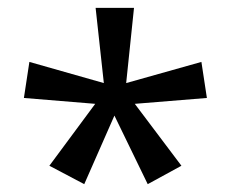

<svg xmlns="http://www.w3.org/2000/svg" viewBox="-20 -780 591 490"><path d="M322 -760 302 -568 494 -622 508 -530 324 -515 443 -357 357 -310 272 -485 195 -310 106 -357 223 -515 41 -530 55 -622 245 -568 224 -760Z"/></svg>

Font: lguzrati25
Style: Book
Weight: 400
Designer: Jelle Bosma - Monotype Design Team, Universal Thirst
Foundry: Monotype Imaging Inc.
Version: Version 2.106